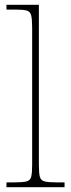

<svg xmlns="http://www.w3.org/2000/svg" viewBox="-20 -780 296 800"><path d="M7 0V-20H37Q74 -20 90 -24Q106 -28 110 -43.5Q114 -59 114 -94V-662Q114 -699 110 -715.5Q106 -732 91.5 -736Q77 -740 47 -740H7V-760H142V-94Q142 -59 146 -43.5Q150 -28 166.5 -24Q183 -20 219 -20H249V0Z"/></svg>

Font: Noto Serif Ethiopic Thin
Style: Regular
Weight: 250
Version: Version 2.102